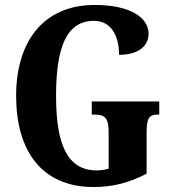

<svg xmlns="http://www.w3.org/2000/svg" viewBox="-20 -744 696 774"><path d="M358 10C435 10 503 -8 571 -44V-208C571 -266 580 -282 615 -282H622V-335H350V-282H364C404 -282 418 -266 418 -212V-64C401 -59 384 -57 370 -57C250 -57 206 -164 206 -358C206 -555 249 -660 359 -660C425 -660 460 -604 460 -523C541 -523 579 -561 579 -608C579 -673 505 -724 362 -724C153 -724 45 -574 45 -358C45 -137 147 10 358 10Z"/></svg>

Font: Noto Serif Devanagari ExtraCondensed ExtraBold
Style: Regular
Weight: 800
Width: 2
Designer: Universal Thirst, Indian Type Foundry and the Monotype Design Team
Foundry: Monotype Imaging Inc.
Version: Version 2.004